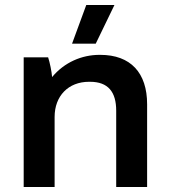

<svg xmlns="http://www.w3.org/2000/svg" viewBox="-20 -750 676 770"><path d="M364 -575 439 -730H326L269 -575ZM75 0H199V-281C199 -365 254 -422 337 -422H341C414 -422 446 -381 446 -306V0H570V-332C570 -458 504 -530 382 -530H379C308 -530 238 -500 189 -441C187 -464 180 -499 173 -520H75Z"/></svg>

Font: Fixel Display SemiBold
Style: Regular
Weight: 600
Designer: AlfaBravo + MacPaw
Foundry: Kyrylo Tkachov, Marchela Mozhyna, Serhii Makarenko, Maria Weinstein, Zakhar Kryvoshyya
Version: Version 1.211